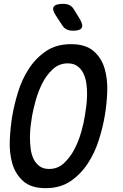

<svg xmlns="http://www.w3.org/2000/svg" viewBox="-20 -970 640 1000"><path d="M236 -90Q281 -90 313.5 -120.5Q346 -151 368 -193.5Q390 -236 403.5 -284Q417 -332 422 -367Q426 -389 429.5 -418Q433 -447 433.5 -477.5Q434 -508 429.5 -537.5Q425 -567 413.5 -589.5Q402 -612 382.5 -626Q363 -640 333 -640Q288 -640 255 -609.5Q222 -579 200.5 -536.5Q179 -494 166 -447Q153 -400 147 -366Q143 -343 139.5 -313.5Q136 -284 136 -253.5Q136 -223 140 -193.5Q144 -164 155.5 -141Q167 -118 186.5 -104Q206 -90 236 -90ZM218 10Q142 10 101 -26.5Q60 -63 44 -119Q28 -175 31 -241Q34 -307 44 -367Q54 -425 74 -490.5Q94 -556 130 -611.5Q166 -667 219.5 -703.5Q273 -740 350 -740Q426 -740 467.5 -704Q509 -668 525 -612.5Q541 -557 538.5 -492Q536 -427 526 -369Q516 -308 495 -241.5Q474 -175 437.5 -119Q401 -63 347.5 -26.5Q294 10 218 10ZM360 -810Q342 -810 328 -816.5Q314 -823 305 -837L269 -892Q250 -922 260.5 -936Q271 -950 308 -950Q329 -950 342.5 -943Q356 -936 365 -921L398 -867Q414 -838 405 -824Q396 -810 360 -810Z"/></svg>

Font: Maple Mono Medium
Style: Italic
Weight: 500
Italic angle: -10°
Monospace: yes
Designer: subframe7536
Version: Version 7.000